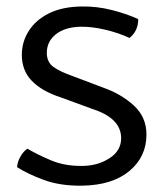

<svg xmlns="http://www.w3.org/2000/svg" viewBox="-20 -575 518 607"><path d="M34 -46.5Q35 -63 44.5 -79.8Q54 -96.5 66.5 -105Q99.5 -85.5 142.8 -67.5Q186 -49.5 241.5 -50.5Q289.5 -51 326.2 -74.8Q363 -98.5 363 -138Q363 -201 273.5 -230L172.5 -267Q112.5 -286.5 80.8 -319.2Q49 -352 49 -401.5Q49 -442.5 70.8 -477Q92.5 -511.5 134.2 -532.5Q176 -553.5 237 -554.5Q286.5 -555.5 334.8 -543Q383 -530.5 417 -514.5Q417 -477 389.5 -455Q354 -471.5 312.2 -481.2Q270.5 -491 235 -490.5Q185.5 -489.5 156.8 -466.8Q128 -444 128 -408Q128 -378.5 148.8 -363.5Q169.5 -348.5 211 -334L307.5 -297.5Q363 -278 403 -241.5Q443 -205 443 -149.5Q443 -79.5 389.2 -34.5Q335.5 10.5 239.5 12Q170.5 13 118.5 -6.2Q66.5 -25.5 34 -46.5Z"/></svg>

Font: Signika SC Light
Style: Regular
Weight: 300
Designer: Anna Giedryś
Foundry: Anna Giedryś
Version: Version 2.000; ttfautohint (v1.8.3) -l 8 -r 50 -G 200 -x 9 -